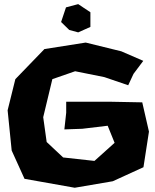

<svg xmlns="http://www.w3.org/2000/svg" viewBox="-20 -886 744 922"><path d="M355.5 -730.5 414.1 -756.8V-827.1L355.5 -866.2L296.9 -850.6L273.4 -780.3L312.5 -742.2ZM668 -593.8 562.5 -639.6 391.6 -681.6 193.4 -650.4 53.7 -505.9 16.6 -356.4 36.1 -163.1 97.7 -27.3 338.9 15.6 521.5 -15.6 668.9 -83 695.3 -253.9 663.1 -394.5 507.8 -397.5H297.9V-344.7L289.1 -264.6L375 -267.6L497.1 -282.2L530.3 -200.2L433.6 -113.3L283.2 -129.9L204.1 -204.1L187.5 -323.2L231.4 -505.9L340.8 -543.9L481.4 -515.6L595.7 -476.6L621.1 -531.2Z"/></svg>

Font: MaokenAssortedSans-TC
Style: Regular
Weight: 500
Version: Version 0.83